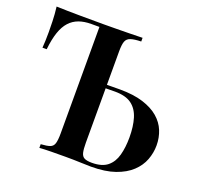

<svg xmlns="http://www.w3.org/2000/svg" viewBox="-123 -844 1018 980"><g transform="rotate(20 385.5 -354.0)"><path d="M490 -708V-688Q453 -687 433.5 -680.5Q414 -674 407.5 -656.5Q401 -639 401 -602V-106Q401 -71 405.5 -52.5Q410 -34 423.5 -27Q437 -20 464 -20Q519 -20 548.5 -44Q578 -68 589.5 -110.5Q601 -153 601 -207Q601 -267 587.5 -311Q574 -355 542 -378.5Q510 -402 452 -402Q433 -402 412 -401.5Q391 -401 371.5 -401Q352 -401 339 -401L338 -420Q377 -420 413.5 -420.5Q450 -421 471 -421Q546 -421 598 -404.5Q650 -388 682.5 -360Q715 -332 730 -295Q745 -258 745 -216Q745 -176 730.5 -137.5Q716 -99 683 -68Q650 -37 597 -18.5Q544 0 467 0Q444 0 409.5 -1.5Q375 -3 330 -3Q290 -3 250.5 -2.5Q211 -2 187 0V-20Q220 -22 236.5 -28Q253 -34 258.5 -52Q264 -70 264 -106V-685H220Q182 -685 153 -674.5Q124 -664 103 -641Q82 -618 69 -580Q56 -542 50 -486H27Q30 -520 30 -572Q30 -592 29 -630Q28 -668 23 -708Q81 -706 151.5 -705.5Q222 -705 282 -705Q311 -705 347.5 -705.5Q384 -706 422 -706.5Q460 -707 490 -708Z"/></g></svg>

Font: Playfair Display SemiBold
Style: Regular
Weight: 600
Designer: Claus Eggers Sørensen
Foundry: Claus Eggers Sørensen
Version: Version 1.203